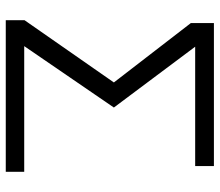

<svg xmlns="http://www.w3.org/2000/svg" viewBox="-68 -694 762 666"><g transform="rotate(90 313.0 -361.0)"><path d="M576 0V-64H140L353 -375L142 -657H556V-722H60V-642L266 -375L50 -65V0Z"/></g></svg>

Font: Perun Light
Style: Regular
Weight: 300
Foundry: Copyright (c) Stefan Peev, Context Ltd, 2016
Version: Version 1.089